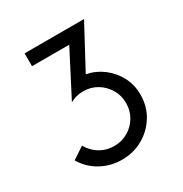

<svg xmlns="http://www.w3.org/2000/svg" viewBox="-151 -740 822 863"><g transform="rotate(-30 260.5 -308.5)"><path d="M111.8 -136.8Q123.6 -115.3 143.1 -97.9Q183.3 -62.5 237.5 -62.5Q277.1 -62.5 309.4 -81.6Q341.7 -100.7 360.4 -132.6Q379.2 -164.6 379.2 -204.2Q379.2 -243.1 360.1 -275.3Q341 -307.6 309 -326.7Q277.1 -345.8 237.5 -345.8Q218.1 -345.8 201 -341Q184 -336.1 170.1 -328.5L288.9 -558.3H95.8V-625H404.2L286.8 -406.2Q333.3 -397.2 371.2 -368.8Q409 -340.3 431.6 -298.3Q454.2 -256.2 454.2 -204.2Q454.2 -144.4 425 -96.2Q395.8 -47.9 346.5 -19.8Q297.2 8.3 237.5 8.3Q177.8 8.3 128.1 -19.4Q78.5 -47.2 50 -95.8Z"/></g></svg>

Font: co2trust
Style: Regular
Weight: 400
Designer: Kristian Moeller
Foundry: Dicotype
Version: Version 1.000